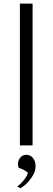

<svg xmlns="http://www.w3.org/2000/svg" viewBox="-20 -802 290 1059"><path d="M89.8 -782.2H159.7V0H89.8ZM75.2 226.1Q84.5 220.2 94.5 210.4Q104.5 200.7 112.8 189.9Q121.1 179.2 127 168.7Q132.8 158.2 133.8 150.9Q129.9 147.5 124 143.1Q118.2 138.7 111.1 135Q104 131.3 96.9 128.4Q89.8 125.5 83.5 124Q81.1 118.7 80.1 112.1Q79.1 105.5 79.1 101.6Q79.1 95.2 81.5 86.7Q84 78.1 89.4 70.3Q94.7 62.5 103.5 57.1Q112.3 51.8 125 51.8Q137.7 51.8 147.2 57.1Q156.7 62.5 163.3 71.3Q169.9 80.1 173.1 91.3Q176.3 102.5 176.3 113.8Q176.3 136.7 165.5 157.7Q154.8 178.7 140.6 195.3Q126.5 211.9 112.5 222.7Q98.6 233.4 92.3 236.3Z"/></svg>

Font: Proza Libre
Style: Light
Weight: 300
Designer: Jasper de Waard
Foundry: Jasper de Waard
Version: Version 1.000; ttfautohint (v1.4.1.8-43bc)